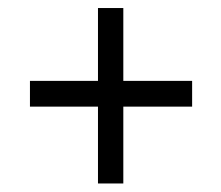

<svg xmlns="http://www.w3.org/2000/svg" viewBox="-20 -541 537 466"><path d="M279.3 -282.2V-95.7H217.8V-282.2H52.7V-344.7H217.8V-521.5H279.3V-344.7H446.3V-282.2Z"/></svg>

Font: Puritan
Style: Italic
Weight: 400
Version: 2.0a